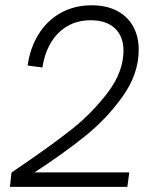

<svg xmlns="http://www.w3.org/2000/svg" viewBox="-20 -724 600 744"><path d="M67 -84.5Q179.5 -161 258.5 -223.5Q337.5 -286 398 -366Q458.5 -446 458.5 -528.5Q458.5 -582.5 425.5 -614Q392.5 -645.5 332 -645.5Q280 -645.5 240.8 -622.5Q201.5 -599.5 177 -558.2Q152.5 -517 144.5 -462.5L87 -470Q96.5 -537.5 129 -590.5Q161.5 -643.5 214.5 -673.5Q267.5 -703.5 335.5 -703.5Q391.5 -703.5 432.5 -682.5Q473.5 -661.5 495.5 -622.5Q517.5 -583.5 517.5 -531Q517.5 -437.5 455.2 -350.2Q393 -263 308.2 -195.2Q223.5 -127.5 114 -56H481L473.5 0H18.5L24.5 -55.5Z"/></svg>

Font: HK Grotesk Light
Style: Italic
Weight: 300
Italic angle: -16°
Designer: Alfredo Marco Pradil
Foundry: Hanken Design Co.
Version: Version 3.001